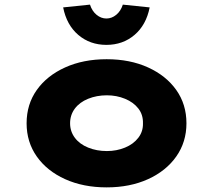

<svg xmlns="http://www.w3.org/2000/svg" viewBox="-20 -800 921 830"><path d="M441 10Q340 10 261.5 -25.5Q183 -61 139 -123.5Q95 -186 95 -267Q95 -349 139 -411Q183 -473 261.5 -508.5Q340 -544 441 -544Q542 -544 620 -508.5Q698 -473 742 -411Q786 -349 786 -267Q786 -186 742 -123.5Q698 -61 620 -25.5Q542 10 441 10ZM442 -147Q484 -147 520.5 -162Q557 -177 578 -204.5Q599 -232 598 -267Q599 -304 578 -331Q557 -358 520.5 -373Q484 -388 442 -388Q398 -388 361 -373Q324 -358 303.5 -330.5Q283 -303 283 -267Q283 -232 303.5 -204.5Q324 -177 361 -162Q398 -147 442 -147ZM440 -606Q369 -606 318.5 -649Q268 -692 253 -768L369 -780Q378 -752 397.5 -736Q417 -720 440 -720Q463 -720 482.5 -736Q502 -752 511 -780L627 -768Q612 -692 561.5 -649Q511 -606 440 -606Z"/></svg>

Font: Lexend Mega ExtraBold
Style: Regular
Weight: 800
Designer: Bonnie Shaver-Troup, Thomas Jockin
Foundry: Lexend
Version: Version 1.007